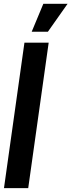

<svg xmlns="http://www.w3.org/2000/svg" viewBox="-26 -970 368 990"><path d="M-5.5 0 100 -750H225L119.5 0ZM137.5 -806.5 197.5 -950.5H322.5L221 -806.5Z"/></svg>

Font: Urbanist
Style: Bold Italic
Weight: 700
Italic angle: -8°
Designer: Corey Hu
Foundry: Corey Hu
Version: Version 1.330; ttfautohint (v1.8.4.7-5d5b)